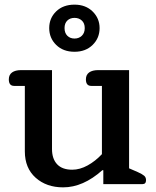

<svg xmlns="http://www.w3.org/2000/svg" viewBox="-20 -793 670 827"><path d="M192 -672Q192 -715 222 -744Q252 -773 301 -773Q349 -773 379 -743.5Q409 -714 409 -672Q409 -629 379 -599.5Q349 -570 301 -570Q252 -570 222 -599.5Q192 -629 192 -672ZM345 -672Q345 -693 332.5 -704.5Q320 -716 301 -716Q282 -716 270 -704.5Q258 -693 258 -672Q258 -651 270 -639Q282 -627 301 -627Q320 -627 332.5 -639Q345 -651 345 -672ZM87 -141V-423H41Q18 -423 18 -451Q18 -471 32 -481Q46 -491 71 -491H204V-151Q204 -109 226 -85.5Q248 -62 291 -62Q324 -62 357.5 -80.5Q391 -99 419 -129V-423H373Q350 -423 350 -451Q350 -471 364 -481Q378 -491 403 -491H536V-68L573 -52Q593 -43 601 -36Q609 -29 609 -17Q609 0 594 0H425V-60H421Q338 14 252 14Q180 14 133.5 -27.5Q87 -69 87 -141Z"/></svg>

Font: Maitree Semibold
Style: Regular
Weight: 600
Designer: CadsonDemak Team
Foundry: CadsonDemak
Version: Version 1.010